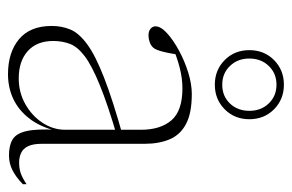

<svg xmlns="http://www.w3.org/2000/svg" viewBox="-148 -590 747 492"><g transform="rotate(90 226.0 -343.5)"><path d="M330.5 -285V-270Q247 -245.5 197.5 -225.2Q148 -205 123.8 -186.8Q99.5 -168.5 92 -148.8Q84.5 -129 84.5 -106Q84.5 -64 110.2 -40.8Q136 -17.5 180.5 -17.5Q216 -17.5 246 -34.2Q276 -51 294 -78.2Q312 -105.5 312 -136.5V-331Q312 -380.5 287.8 -408.8Q263.5 -437 205.5 -437Q181 -437 153 -430Q125 -423 88.5 -407L119 -423Q116.5 -407 113.8 -394.5Q111 -382 108 -373.8Q105 -365.5 100.5 -361Q95.5 -356 87.2 -353Q79 -350 70.5 -350Q59.5 -350 53.2 -355.2Q47 -360.5 47 -368Q47 -381.5 64.5 -397.5Q82 -413.5 108.8 -428Q135.5 -442.5 165.2 -451.8Q195 -461 220 -461Q269.5 -461 297.2 -446.2Q325 -431.5 336.5 -404.2Q348 -377 348 -340V-76.5Q348 -54.5 354 -41.8Q360 -29 371 -23.8Q382 -18.5 396 -18.5Q410 -18.5 422 -22.2Q434 -26 451.5 -37.5V-28Q433.5 -10.5 415.8 -1.5Q398 7.5 377.5 7.5Q352 7.5 336.8 -1.8Q321.5 -11 315.5 -37Q309.5 -63 312 -113L315 -114Q304 -71 282.5 -43.8Q261 -16.5 232.2 -3.2Q203.5 10 169.5 10Q114 10 80 -18.2Q46 -46.5 46 -102Q46 -128 55.2 -150Q64.5 -172 93 -193Q121.5 -214 178.5 -236.2Q235.5 -258.5 330.5 -285ZM196.5 -697Q234 -697 259.5 -671.8Q285 -646.5 285 -608.5Q285 -570.5 259.5 -545.2Q234 -520 196.5 -520Q159 -520 133.5 -545.2Q108 -570.5 108 -608.5Q108 -646.5 133.5 -671.8Q159 -697 196.5 -697ZM196.5 -539Q226 -539 244.8 -558.8Q263.5 -578.5 263.5 -608.5Q263.5 -638.5 244.5 -658.2Q225.5 -678 196.5 -678Q167.5 -678 148.5 -658.2Q129.5 -638.5 129.5 -608.5Q129.5 -578.5 148.5 -558.8Q167.5 -539 196.5 -539Z"/></g></svg>

Font: Newsreader 36pt ExtraLight
Style: Regular
Weight: 250
Designer: Hugues Gentile
Foundry: Production Type
Version: Version 1.003